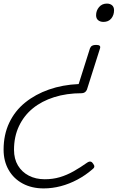

<svg xmlns="http://www.w3.org/2000/svg" viewBox="-179 -535 766 1069"><path d="M356 -285Q370 -285 375.5 -280.5Q381 -276 378 -266L305 -36Q301 -26 293 -21Q285 -16 276 -16Q192 -16 122.5 6Q53 28 3.5 68.5Q-46 109 -73.5 167.5Q-101 226 -101 299Q-101 350 -79 386.5Q-57 423 -18.5 443Q20 463 70 463Q115 463 154 451.5Q193 440 231 418.5Q269 397 307 370Q318 363 326 365Q334 367 340 377Q347 386 346 393.5Q345 401 335 408Q297 441 252 465Q207 489 159.5 501.5Q112 514 64 514Q-2 514 -52.5 487Q-103 460 -131 411Q-159 362 -159 298Q-159 215 -127.5 148.5Q-96 82 -39 36Q18 -10 93.5 -36.5Q169 -63 259 -67L322 -266Q326 -276 334 -280.5Q342 -285 356 -285ZM416 -515Q434 -515 445 -505.5Q456 -496 456 -478Q456 -451 440.5 -432Q425 -413 397 -413Q379 -413 367.5 -422.5Q356 -432 356 -450Q356 -476 372.5 -495.5Q389 -515 416 -515Z"/></svg>

Font: Playwrite RO ExtraLight
Style: Regular
Weight: 250
Version: Version 1.002